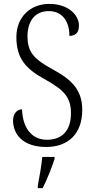

<svg xmlns="http://www.w3.org/2000/svg" viewBox="-20 -744 483 985"><path d="M217 10C332 10 402 -60 402 -180C402 -290 339 -340 247 -390C156 -440 121 -476 121 -558C121 -634 158 -687 230 -687C302 -687 336 -632 336 -560C367 -560 385 -576 385 -613C385 -667 330 -724 234 -724C133 -724 64 -654 64 -554C64 -443 114 -390 207 -339C303 -285 344 -250 344 -163C344 -76 301 -27 221 -27C138 -27 96 -94 93 -183C64 -183 47 -157 47 -126C47 -53 100 10 217 10ZM174 208V221H199C220 180 247 113 260 71V61H197C192 110 183 161 174 208Z"/></svg>

Font: Noto Serif Devanagari Condensed Light
Style: Regular
Weight: 300
Width: 3
Designer: Universal Thirst, Indian Type Foundry and the Monotype Design Team
Foundry: Monotype Imaging Inc.
Version: Version 2.004